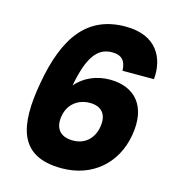

<svg xmlns="http://www.w3.org/2000/svg" viewBox="-111 -839 858 937"><g transform="rotate(15 318.5 -370.5)"><path d="M608.2 -533.1C618 -641.2 566.7 -745.4 409.4 -745.4C221 -745.4 121 -619.6 77.3 -369.9C38.4 -151.6 64.8 3.7 284.2 3.7C441.8 3.7 551.2 -96 576.3 -240.9C603.3 -393.4 528.4 -475.6 401.1 -475.6C334.6 -475.6 270.9 -447.8 232.3 -400.5C258.8 -541.8 300 -607.1 377.1 -607.1C428.5 -607.1 447.5 -581 449.3 -533.1ZM336.4 -340.5C400.1 -340.5 426.3 -300.7 415.6 -240.1C404.8 -177.9 361.8 -141.5 303.2 -141.5C238.4 -141.5 208 -179.3 219.3 -243.4C230.5 -308.7 282.5 -340.5 336.4 -340.5Z"/></g></svg>

Font: Poppins Devanagari Thin
Style: Italic
Weight: 100
Italic angle: -10°
Designer: Ninad Kale (Devanagari), Jonny Pinhorn (Latin)
Foundry: Indian Type Foundry
Version: 4.005